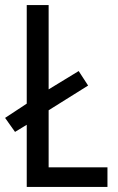

<svg xmlns="http://www.w3.org/2000/svg" viewBox="-21 -785 464 754"><path d="M84 -51V-295L38 -267L-1 -322L84 -378V-765H170V-434L288 -506L325 -449L170 -352V-128H401V-51Z"/></svg>

Font: Noto Sans Tamil UI Condensed
Style: Regular
Weight: 400
Width: 3
Designer: Jelle Bosma - Monotype Design Team
Foundry: Monotype Imaging Inc.
Version: Version 2.004; ttfautohint (v1.8.4.7-5d5b)